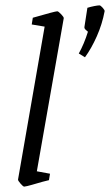

<svg xmlns="http://www.w3.org/2000/svg" viewBox="-20 -685 409 714"><path d="M47 -17 146 -586 98 -594 102 -619Q185 -643 193 -643Q197 -643 207.5 -632Q218 -621 217 -617L117 -48L166 -39L162 -15L138 -9Q117 -3 98 2.5Q79 8 70 9Q66 9 56.5 -2Q47 -13 47 -17ZM273 -486Q293 -522 307 -567Q305 -569 299 -574Q293 -579 294 -585L305 -656Q318 -660 331 -662.5Q344 -665 350 -665Q354 -665 362 -656Q370 -647 369 -643Q360 -595 340 -550Q320 -505 296 -472Z"/></svg>

Font: Grenze Light
Style: Italic
Weight: 300
Italic angle: -10°
Designer: Renata Polastri
Foundry: Omnibus-Type
Version: Version 1.002; ttfautohint (v1.8)